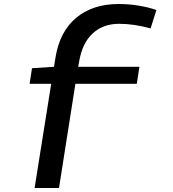

<svg xmlns="http://www.w3.org/2000/svg" viewBox="-20 -730 866 960"><path d="M140 -389 250 -396 257 -440Q278 -572 361 -641Q444 -710 573 -710Q623 -710 672.5 -702Q722 -694 762 -680L733 -588Q649 -611 576 -611Q496 -611 444 -563.5Q392 -516 376 -424L371 -396H677L664 -311H357L275 210H153L236 -311H128Z"/></svg>

Font: Georama Extended Medium
Style: Regular
Weight: 500
Width: 7
Designer: Jean-Baptiste Levee
Foundry: Production Type
Version: Version 1.000